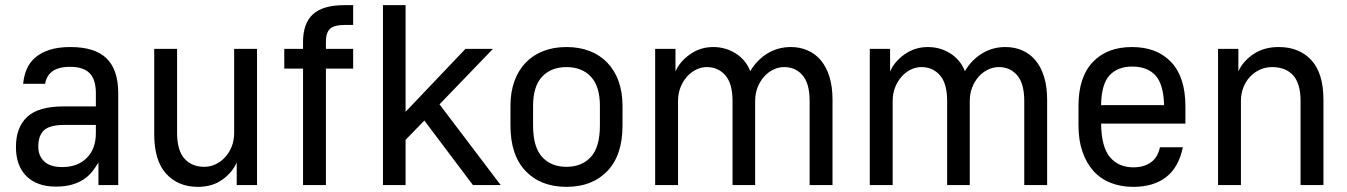

<svg xmlns="http://www.w3.org/2000/svg" viewBox="-20 -720 5239 747"><path d="M197 6Q124 6 83 -34.5Q42 -75 42 -148Q42 -225 86 -265.5Q130 -306 227 -306H353V-357Q353 -411 328.5 -435.5Q304 -460 253 -460Q227 -460 209 -454.5Q191 -449 180 -439.5Q169 -430 163 -418Q157 -406 156 -394H70Q73 -425 84 -451Q95 -477 117 -496Q139 -515 172.5 -526Q206 -537 254 -537Q350 -537 395 -492.5Q440 -448 440 -357V0H363V-88Q353 -71 340 -54Q327 -37 307.5 -23.5Q288 -10 261 -2Q234 6 197 6ZM222 -70Q282 -70 317.5 -105.5Q353 -141 353 -202V-234H231Q174 -234 151.5 -213.5Q129 -193 129 -149Q129 -114 152 -92Q175 -70 222 -70Z M750 7Q673 7 626.5 -44Q580 -95 580 -198V-530H669V-203Q669 -135 697.5 -103Q726 -71 775 -71Q798 -71 819 -81Q840 -91 856 -108.5Q872 -126 881.5 -150Q891 -174 891 -203V-530H980V0H901V-88Q884 -49 845 -21Q806 7 750 7Z M1159 -453H1086V-530H1159V-557Q1159 -629 1197.5 -664.5Q1236 -700 1321 -700H1354V-623H1323Q1280 -623 1264 -608Q1248 -593 1248 -557V-530H1354V-453H1248V0H1159Z M1470 -700H1558V-285L1791 -530H1898L1690 -314L1928 0H1820L1631 -251L1558 -176V0H1470Z M2184 7Q2084 7 2025 -54.5Q1966 -116 1966 -232V-308Q1966 -362 1981.5 -404.5Q1997 -447 2025.5 -476.5Q2054 -506 2094 -521.5Q2134 -537 2184 -537Q2234 -537 2274 -521.5Q2314 -506 2342.5 -476.5Q2371 -447 2386.5 -404.5Q2402 -362 2402 -308V-232Q2402 -116 2343 -54.5Q2284 7 2184 7ZM2184 -71Q2244 -71 2279 -109.5Q2314 -148 2314 -232V-308Q2314 -384 2279 -421.5Q2244 -459 2184 -459Q2124 -459 2089 -421.5Q2054 -384 2054 -308V-232Q2054 -148 2089 -109.5Q2124 -71 2184 -71Z M2529 -530H2608V-442Q2625 -481 2665 -509Q2705 -537 2755 -537Q2803 -537 2842.5 -512Q2882 -487 2899 -443Q2924 -486 2965 -511.5Q3006 -537 3057 -537Q3092 -537 3122 -524Q3152 -511 3173.5 -485.5Q3195 -460 3207 -421.5Q3219 -383 3219 -332V0H3130V-327Q3130 -395 3102.5 -427Q3075 -459 3031 -459Q3009 -459 2988.5 -449Q2968 -439 2952.5 -421.5Q2937 -404 2927.5 -380Q2918 -356 2918 -327V0H2830V-327Q2830 -395 2802 -427Q2774 -459 2730 -459Q2708 -459 2688 -449Q2668 -439 2652.5 -421.5Q2637 -404 2627.5 -380Q2618 -356 2618 -327V0H2529Z M3364 -530H3443V-442Q3460 -481 3500 -509Q3540 -537 3590 -537Q3638 -537 3677.5 -512Q3717 -487 3734 -443Q3759 -486 3800 -511.5Q3841 -537 3892 -537Q3927 -537 3957 -524Q3987 -511 4008.5 -485.5Q4030 -460 4042 -421.5Q4054 -383 4054 -332V0H3965V-327Q3965 -395 3937.5 -427Q3910 -459 3866 -459Q3844 -459 3823.5 -449Q3803 -439 3787.5 -421.5Q3772 -404 3762.5 -380Q3753 -356 3753 -327V0H3665V-327Q3665 -395 3637 -427Q3609 -459 3565 -459Q3543 -459 3523 -449Q3503 -439 3487.5 -421.5Q3472 -404 3462.5 -380Q3453 -356 3453 -327V0H3364Z M4389 7Q4341 7 4301.5 -8.5Q4262 -24 4234.5 -54.5Q4207 -85 4191.5 -129.5Q4176 -174 4176 -232V-308Q4176 -420 4231.5 -478.5Q4287 -537 4384 -537Q4481 -537 4536.5 -478.5Q4592 -420 4592 -306V-239H4264Q4265 -148 4298.5 -108.5Q4332 -69 4389 -69Q4414 -69 4432.5 -75.5Q4451 -82 4463.5 -93Q4476 -104 4483 -118Q4490 -132 4493 -147H4582Q4566 -69 4517 -31Q4468 7 4389 7ZM4385 -461Q4328 -461 4296.5 -426.5Q4265 -392 4264 -311H4509Q4507 -392 4475.5 -426.5Q4444 -461 4385 -461Z M4719 -530H4798V-442Q4815 -481 4856 -509Q4897 -537 4955 -537Q5035 -537 5082 -486Q5129 -435 5129 -332V0H5040V-327Q5040 -395 5011 -427Q4982 -459 4929 -459Q4904 -459 4882 -449Q4860 -439 4843.5 -421.5Q4827 -404 4817.5 -380Q4808 -356 4808 -327V0H4719Z"/></svg>

Font: Golos UI
Style: Regular
Weight: 400
Designer: A.Korolkova, Vitaly Kuzmin
Foundry: ParaType Ltd
Version: Version 2.000